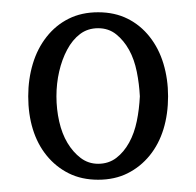

<svg xmlns="http://www.w3.org/2000/svg" viewBox="-20 -775 320 313"><path d="M140 -482C158 -482 174 -485.5 188 -492.5C202 -499.5 214 -509.2 224 -521.5C234 -533.8 241.5 -548.2 246.5 -564.5C251.5 -580.8 254 -598.7 254 -618C254 -636.7 251.5 -654.3 246.5 -671C241.5 -687.7 234 -702.3 224 -715C214 -727.7 202 -737.5 188 -744.5C174 -751.5 158 -755 140 -755C122 -755 106 -751.5 92 -744.5C78 -737.5 66 -727.7 56 -715C46 -702.3 38.5 -687.7 33.5 -671C28.5 -654.3 26 -636.7 26 -618C26 -598.7 28.5 -580.8 33.5 -564.5C38.5 -548.2 46 -533.8 56 -521.5C66 -509.2 78 -499.5 92 -492.5C106 -485.5 122 -482 140 -482ZM140 -729C151.3 -729 161.2 -725.7 169.5 -719C177.8 -712.3 184.8 -703.8 190.5 -693.5C196.2 -683.2 200.3 -671.3 203 -658C205.7 -644.7 207.3 -631.3 208 -618C207.3 -604 205.7 -590.5 203 -577.5C200.3 -564.5 196.2 -552.8 190.5 -542.5C184.8 -532.2 177.8 -523.8 169.5 -517.5C161.2 -511.2 151.3 -508 140 -508C129.3 -508 119.8 -511.2 111.5 -517.5C103.2 -523.8 96 -532 90 -542C84 -552 79.5 -563.7 76.5 -577C73.5 -590.3 72 -604 72 -618C72 -632 73.5 -645.5 76.5 -658.5C79.5 -671.5 83.8 -683.3 89.5 -694C95.2 -704.7 102.2 -713.2 110.5 -719.5C118.8 -725.8 128.7 -729 140 -729Z"/></svg>

Font: Cabin Condensed
Style: Regular
Weight: 400
Designer: Pablo Impallari
Foundry: Pablo Impallari. www.impallari.com Igino Marini. www.ikern.com
Version: Version 1.006